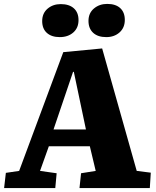

<svg xmlns="http://www.w3.org/2000/svg" viewBox="-20 -963 797 983"><path d="M503 -715 680 -88 752 -79 747 0H387L395 -76L470 -88L440 -214H230L185 -88L270 -76L263 0H1L10 -78L78 -88L304 -696ZM254 -300H420L358 -595H354ZM196 -855Q196 -895 223.5 -918.5Q251 -942 291 -942Q334 -942 358 -920.5Q382 -899 382 -860Q382 -820 355 -796.5Q328 -773 286 -773Q244 -773 220 -794.5Q196 -816 196 -855ZM433 -856Q433 -896 461 -919.5Q489 -943 529 -943Q572 -943 595.5 -921.5Q619 -900 619 -861Q619 -821 592 -797Q565 -773 524 -773Q481 -773 457 -795Q433 -817 433 -856Z"/></svg>

Font: Literata 18pt ExtraBold
Style: Italic
Weight: 800
Italic angle: -2°
Designer: Latin by Veronika Burian and Jose Scaglione. Greek by Irene Vlachou. Cyrillic by Vera Evstafieva
Foundry: TypeTogether
Version: Version 3.103;gftools[0.9.29]